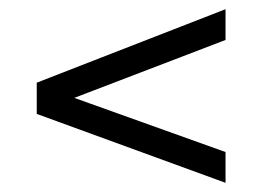

<svg xmlns="http://www.w3.org/2000/svg" viewBox="-20 -585 571 418"><path d="M471 -565V-498L108 -359V-384L471 -254V-187L60 -337V-405Z"/></svg>

Font: Instrument Sans SemiCondensed
Style: Regular
Weight: 400
Width: 4
Designer: Rodrigo Fuenzalida
Foundry: fragTYPE
Version: Version 1.000;gftools[0.9.28]